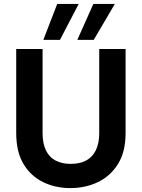

<svg xmlns="http://www.w3.org/2000/svg" viewBox="-20 -951 725 983"><path d="M340 12Q263 12 200 -19Q137 -50 100 -112Q63 -174 63 -270V-700H198V-269Q198 -217 215 -181.5Q232 -146 264.5 -129Q297 -112 342 -112Q388 -112 420.5 -129Q453 -146 470.5 -181.5Q488 -217 488 -269V-700H623V-270Q623 -174 584.5 -112Q546 -50 482 -19Q418 12 340 12ZM376 -747 458 -931H568L460 -747ZM202 -747 273 -931H383L287 -747Z"/></svg>

Font: DM Sans 20pt
Style: Bold
Weight: 700
Version: Version 4.004;gftools[0.9.30]